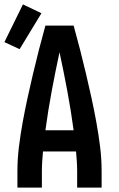

<svg xmlns="http://www.w3.org/2000/svg" viewBox="-20 -851 540 871"><path d="M59 0V-74Q59 -130 66 -186Q73 -242 83 -297Q93 -352 105 -407Q117 -462 130 -517Q143 -572 157 -626.5Q171 -681 186 -735H314Q329 -681 343 -626.5Q357 -572 370 -517Q383 -462 395 -407Q407 -352 417 -297Q427 -242 434 -186Q441 -130 441 -74V0H330V-74Q330 -96 328.5 -118.5Q327 -141 325 -164H175Q173 -141 171.5 -118.5Q170 -96 170 -74V0ZM186 -260H314Q302 -349 285.5 -437.5Q269 -526 250 -614Q231 -526 214.5 -437.5Q198 -349 186 -260ZM69 -628 0 -660 84 -831 168 -791Z"/></svg>

Font: Iosevka SS08 Regular
Style: Bold
Weight: 700
Monospace: yes
Designer: Belleve Invis
Foundry: Belleve Invis
Version: Version 16.3.4; ttfautohint (v1.8.4)